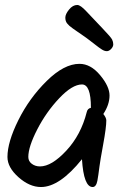

<svg xmlns="http://www.w3.org/2000/svg" viewBox="-20 -768 512 773"><path d="M250 -674Q243 -683 243 -697Q243 -711 258 -729.5Q273 -748 291 -748Q304 -748 328 -722Q335 -715 346 -703Q357 -691 392 -654.5Q427 -618 431.5 -608.5Q436 -599 436 -589.5Q436 -580 427.5 -571Q419 -562 410 -562Q401 -562 390.5 -568.5Q380 -575 361 -590Q342 -605 331 -613Q320 -621 307 -630Q294 -639 288 -643Q282 -647 273 -653.5Q264 -660 259.5 -664Q255 -668 250 -674ZM300 -511Q345 -511 383 -465.5Q421 -420 421 -383.5Q421 -347 396 -309Q408 -294 408 -283Q408 -255 395.5 -187Q383 -119 380.5 -98Q378 -77 376 -64.5Q374 -52 372 -40Q367 -15 353 -15Q317 -15 310 -127Q220 -15 145 -15Q99 -15 54.5 -54.5Q10 -94 10 -136Q10 -196 54 -284.5Q98 -373 168 -442Q238 -511 300 -511ZM346 -335Q346 -428 310 -428Q271 -428 218.5 -372.5Q166 -317 130 -247Q94 -177 94 -136Q94 -119 108 -108.5Q122 -98 141 -98Q188 -98 247 -161.5Q306 -225 329 -316Q332 -331 346 -334Z"/></svg>

Font: Kalam
Style: Regular
Weight: 400
Designer: Lipi Raval (Devanagari and Latin), Jonny Pinhorn (Latin)
Foundry: Indian Type Foundry
Version: Version 2.001;PS 1.0;hotconv 1.0.79;makeotf.lib2.5.61930; tt